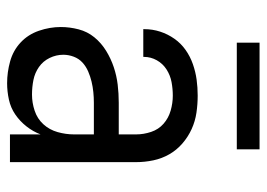

<svg xmlns="http://www.w3.org/2000/svg" viewBox="-125 -617 750 540"><g transform="rotate(90 250.0 -347.0)"><path d="M214 8Q183 8 152.5 -0.5Q122 -9 99.5 -30Q77 -51 66.5 -81.5Q56 -112 56 -143Q56 -168 62.5 -193Q69 -218 85 -237.5Q101 -257 123 -270.5Q145 -284 169 -292Q193 -300 218 -303Q243 -306 269 -306H358V-355Q358 -376 351 -397Q344 -418 328 -432Q312 -446 291 -452Q270 -458 249 -458Q230 -458 211 -454.5Q192 -451 175.5 -440.5Q159 -430 149.5 -413Q140 -396 140 -377V-375H62V-378Q62 -401 69 -422.5Q76 -444 89 -462.5Q102 -481 120.5 -494Q139 -507 160.5 -514.5Q182 -522 204 -525Q226 -528 249 -528Q273 -528 297 -524.5Q321 -521 343 -511Q365 -501 383.5 -485Q402 -469 414 -448Q426 -427 431 -403Q436 -379 436 -355V0H358V-86Q350 -65 335.5 -46.5Q321 -28 302 -15Q283 -2 260 3Q237 8 214 8ZM246 -62Q269 -62 291.5 -69.5Q314 -77 329.5 -94Q345 -111 351.5 -134Q358 -157 358 -180V-236H269Q254 -236 239 -234.5Q224 -233 209.5 -229.5Q195 -226 181 -220Q167 -214 156 -204Q145 -194 139.5 -179.5Q134 -165 134 -150Q134 -130 143 -111.5Q152 -93 168.5 -81.5Q185 -70 205 -66Q225 -62 246 -62ZM400 -638H100V-702H400Z"/></g></svg>

Font: HulyMono
Style: Regular
Weight: 400
Monospace: yes
Designer: Belleve Invis
Foundry: Belleve Invis
Version: Version 33.2.5; ttfautohint (v1.8.4)